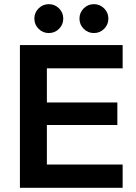

<svg xmlns="http://www.w3.org/2000/svg" viewBox="-20 -888 642 908"><path d="M560 0H74.2V-675H560V-565H201.7V-403.3H535V-296.7H201.7V-110H560ZM424.2 -731.7Q395.8 -731.7 375.8 -751.7Q355.8 -771.7 355.8 -800Q355.8 -828.3 375.8 -848.3Q395.8 -868.3 424.2 -868.3Q452.5 -868.3 472.5 -848.3Q492.5 -828.3 492.5 -800Q492.5 -771.7 472.5 -751.7Q452.5 -731.7 424.2 -731.7ZM210.8 -731.7Q182.5 -731.7 162.5 -751.7Q142.5 -771.7 142.5 -800Q142.5 -828.3 162.5 -848.3Q182.5 -868.3 210.8 -868.3Q239.2 -868.3 259.2 -848.3Q279.2 -828.3 279.2 -800Q279.2 -771.7 259.2 -751.7Q239.2 -731.7 210.8 -731.7Z"/></svg>

Font: Funnel Display SemiBold
Style: Regular
Weight: 600
Designer: NORD ID, Kristian Moeller
Foundry: Dicotype
Version: Version 1.000